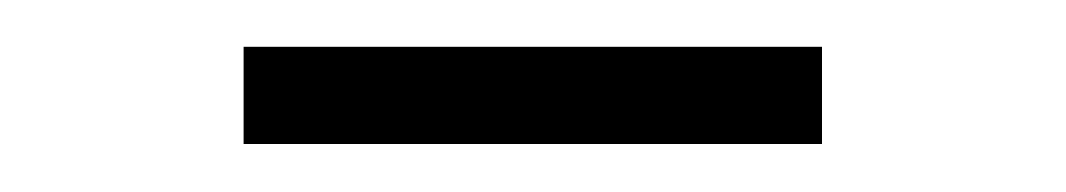

<svg xmlns="http://www.w3.org/2000/svg" viewBox="-20 -320 444 80"><path d="M81.5 -260V-300.5H322.5V-260Z"/></svg>

Font: Encode Sans XLt
Style: Regular
Weight: 200
Designer: Multiple Designers
Foundry: Impallari Type
Version: Version 3.002; ttfautohint (v1.8.3) -l 8 -r 50 -G 200 -x 14 